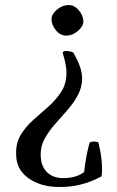

<svg xmlns="http://www.w3.org/2000/svg" viewBox="-20 -550 463 760"><path d="M310 -465Q310 -446 288 -427Q266 -409 243 -409Q218 -409 201 -430.5Q184 -452 184 -474Q184 -494 205.5 -512Q227 -530 252 -530Q275 -530 292.5 -508.5Q310 -487 310 -465ZM241 -348Q258 -348 270 -342Q305 -283 305 -240Q305 -205 288.5 -174Q272 -143 247.5 -115Q223 -87 198.5 -59.5Q174 -32 157.5 -2.5Q141 27 141 61Q141 106 165 130.5Q189 155 230 155Q282 155 313 131Q317 96 322.5 66.5Q328 37 335 14Q349 7 369 13Q376 40 379 60Q382 80 383 93Q384 106 384 120Q384 134 382 148Q302 192 212 190Q142 190 92 155Q44 120 44 62Q42 17 62 -16Q82 -49 112 -75.5Q142 -102 172.5 -129Q203 -156 223.5 -188.5Q244 -221 243 -266Q243 -292 228 -341Q229 -348 241 -348Z"/></svg>

Font: Alike
Style: Regular
Weight: 400
Designer: Sveta Sebyakina
Foundry: Cyreal (www.cyreal.org)
Version: Version 1.301; ttfautohint (v1.8.4.7-5d5b)